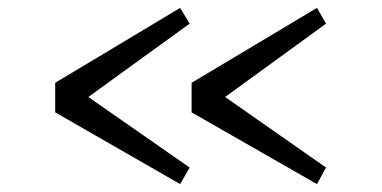

<svg xmlns="http://www.w3.org/2000/svg" viewBox="-20 -546 968 487"><path d="M437 -526 461 -486 204 -300 461 -121 437 -79 120 -261V-336ZM784 -526 807 -486 551 -300 807 -121 784 -79 466 -261V-336Z"/></svg>

Font: Grenzecho Serif
Style: Serif-Regular
Weight: 400
Designer: Dan Reynolds
Foundry: Dan Reynolds
Version: Version 1.001; ttfautohint (v1.1) -l 5 -r 5 -G 72 -x 0 -D la